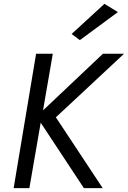

<svg xmlns="http://www.w3.org/2000/svg" viewBox="-20 -980 666 1000"><path d="M594 -917 524 -960 353 -803 396 -771ZM168 -700 51 0H133L192 -341L417 0H515L271 -369L626 -700H516L204 -405L255 -700Z"/></svg>

Font: Jost
Style: Italic
Weight: 400
Italic angle: -5°
Version: Version 3.710